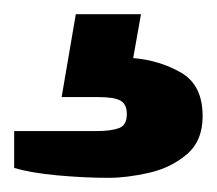

<svg xmlns="http://www.w3.org/2000/svg" viewBox="-20 -50 306 271"><path d="M133 201Q99 201 61 197.5Q23 194 0 187V135H116Q136 135 147.5 131Q159 127 159 111Q159 97 150 92Q141 87 118 87H67L87 -30H179L168 32Q205 35 235.5 52.5Q266 70 266 114Q266 149 243.5 168Q221 187 190 194Q159 201 133 201Z"/></svg>

Font: Archivo SemiExpanded ExtraBold
Style: Regular
Weight: 800
Width: 6
Designer: Hector Gatti
Foundry: Omnibus-Type
Version: Version 2.001; ttfautohint (v1.8.3)